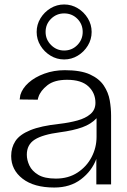

<svg xmlns="http://www.w3.org/2000/svg" viewBox="-20 -825 567 859"><path d="M223 14Q132 14 81 -25.5Q30 -65 30 -127Q30 -165 49 -194Q68 -223 115.5 -242.5Q163 -262 247 -271Q290 -276 326.5 -286Q363 -296 385 -315Q407 -334 407 -365Q407 -409 375.5 -438.5Q344 -468 280 -468Q223 -468 192 -443.5Q161 -419 152 -391Q150 -386 149 -379L68 -380Q69 -385 69.5 -390Q70 -395 71 -400Q80 -430 108 -455Q136 -480 178.5 -495.5Q221 -511 270 -511Q341 -511 382.5 -492Q424 -473 444.5 -442Q465 -411 471 -376Q477 -341 477 -308V0H411V-114Q391 -60 342.5 -23Q294 14 223 14ZM230 -26Q286 -26 327 -53Q368 -80 390 -122.5Q412 -165 412 -213V-296Q388 -270 348 -255.5Q308 -241 247 -233Q171 -223 135.5 -200.5Q100 -178 100 -133Q100 -109 111.5 -84.5Q123 -60 151 -43Q179 -26 230 -26ZM267 -559Q234 -559 206 -576Q178 -593 161 -621Q144 -649 144 -682Q144 -715 161 -743Q178 -771 206 -788Q234 -805 267 -805Q300 -805 328 -788Q356 -771 373 -743Q390 -715 390 -682Q390 -649 373 -621Q356 -593 328 -576Q300 -559 267 -559ZM267 -599Q302 -599 326 -623.5Q350 -648 350 -682Q350 -717 326 -741Q302 -765 267 -765Q233 -765 208.5 -741Q184 -717 184 -682Q184 -648 208.5 -623.5Q233 -599 267 -599Z"/></svg>

Font: Panamera
Style: Regular
Weight: 400
Designer: Bastien Sozeau
Foundry: NBR — Bastien Sozeau
Version: Version 3.002; ttfautohint (v1.8.4.7-5d5b);gftools[0.9.33]